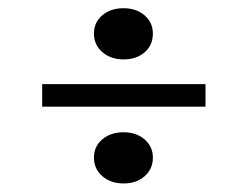

<svg xmlns="http://www.w3.org/2000/svg" viewBox="-20 -586 602 458"><path d="M470.2 -385.3V-331.5H80.6V-385.3ZM274.9 -270.5Q305.2 -270.5 325 -253.4Q344.7 -236.3 344.7 -210Q344.7 -183.1 325.2 -165.8Q305.7 -148.4 274.9 -148.4Q244.1 -148.4 224.1 -165.8Q204.1 -183.1 204.1 -210Q204.1 -236.8 224.1 -253.7Q244.1 -270.5 274.9 -270.5ZM274.9 -566.4Q305.2 -566.4 325 -549.3Q344.7 -532.2 344.7 -505.9Q344.7 -478.5 325.2 -461.4Q305.7 -444.3 274.9 -444.3Q244.1 -444.3 224.1 -461.7Q204.1 -479 204.1 -505.9Q204.1 -532.7 224.1 -549.6Q244.1 -566.4 274.9 -566.4Z"/></svg>

Font: Flanker
Style: Bold
Weight: 700
Designer: Flanker
Foundry: Flanker
Version: Version 2.021